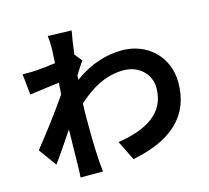

<svg xmlns="http://www.w3.org/2000/svg" viewBox="-119 -950 1238 1140"><g transform="rotate(-15 500.0 -380.0)"><path d="M272 -721C272 -710 270 -682 268 -644C225 -638 181 -633 152 -631C117 -629 94 -629 65 -630L78 -502C134 -510 211 -520 260 -526C259 -502 257 -478 255 -455C198 -371 98 -239 41 -169L120 -60C155 -107 204 -180 246 -243C245 -159 244 -101 242 -23C242 -7 241 29 239 51H377C374 28 371 -8 370 -26C364 -120 364 -204 364 -286C364 -312 365 -341 366 -370C450 -447 543 -498 649 -498C749 -498 812 -426 812 -348C813 -192 687 -120 511 -94L571 27C819 -22 946 -143 946 -345C945 -506 824 -615 670 -615C580 -615 477 -587 376 -512C377 -521 377 -531 378 -540C395 -566 415 -599 429 -617L392 -664C400 -727 408 -778 414 -806L268 -811C273 -780 272 -750 272 -721Z"/></g></svg>

Font: Noto Sans HK
Style: Bold
Weight: 700
Designer: Ryoko NISHIZUKA 西塚涼子 (kana, bopomofo & ideographs); Paul D. Hunt (Latin, Greek & Cyrillic); Sandoll Communications 산돌커뮤니
Foundry: Adobe
Version: Version 2.002;hotconv 1.0.116;makeotfexe 2.5.65601